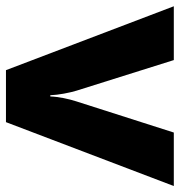

<svg xmlns="http://www.w3.org/2000/svg" viewBox="-0 -640 589 628"><g transform="rotate(90 294.0 -325.5)"><path d="M209 -51H379L588 -600H413L311 -281C303 -256 296 -224 295 -196H291C290 -223 283 -259 276 -282L176 -600H0Z"/></g></svg>

Font: Noto Sans Tamil UI ExtraBold
Style: Regular
Weight: 800
Designer: Jelle Bosma - Monotype Design Team
Foundry: Monotype Imaging Inc.
Version: Version 2.004